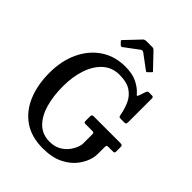

<svg xmlns="http://www.w3.org/2000/svg" viewBox="-271 -1123 1276 1276"><g transform="rotate(45 367.0 -484.5)"><path d="M454.5 -378.5H698Q713 -378.5 717.8 -375Q722.5 -371.5 722.5 -355V-320.5Q722.5 -309.5 719 -306.5Q715.5 -303.5 703.5 -303.5H664.5Q653 -303.5 650.2 -300Q647.5 -296.5 647.5 -285V-226.5Q647.5 -203 643.5 -184.5Q633 -137.5 600 -92.5Q567 -47.5 508.2 -18Q449.5 11.5 362 11.5Q255 11.5 183.2 -38Q111.5 -87.5 75 -174.8Q38.5 -262 38.5 -375Q38.5 -486.5 79 -573.8Q119.5 -661 193.5 -711.2Q267.5 -761.5 368 -761.5Q434 -761.5 478.5 -739.2Q523 -717 548.5 -686.5Q555 -677.5 559 -679.2Q563 -681 567 -693.5L580.5 -734Q583 -741 586.5 -745.8Q590 -750.5 597 -750.5H626.5Q641 -750.5 641 -737V-516.5Q641 -507.5 639 -500.5Q637 -493.5 627.5 -493.5H593Q578.5 -493.5 575.5 -497.5Q572.5 -501.5 570.5 -512.5Q562 -560 543.2 -601.8Q524.5 -643.5 485.5 -669.5Q446.5 -695.5 378 -695.5Q309.5 -695.5 262 -653Q214.5 -610.5 190 -538Q165.5 -465.5 165.5 -375Q165.5 -284.5 186.2 -211.2Q207 -138 250.8 -94.8Q294.5 -51.5 363.5 -51.5Q408.5 -51.5 441.2 -69.8Q474 -88 495 -116.5Q516 -145 525 -175Q527.5 -182 528.5 -188.2Q529.5 -194.5 529.5 -205V-286.5Q529.5 -298.5 525.8 -301Q522 -303.5 511 -303.5H453Q439.5 -303.5 437 -307Q434.5 -310.5 434.5 -323.5V-358.5Q434.5 -371.5 438.2 -375Q442 -378.5 454.5 -378.5ZM242.5 -841.5 228 -856.5Q222.5 -862.5 222.5 -864.5Q222.5 -866.5 228 -872L322 -971Q330 -979.5 348.5 -979.5H398Q408 -979.5 412.2 -977.5Q416.5 -975.5 421 -971L517 -870Q521 -866.5 521 -864.8Q521 -863 517 -859L497.5 -839.5Q492 -834 490 -834.2Q488 -834.5 481.5 -839L384 -911.5Q371 -921 359 -912L260.5 -838.5Q252 -832 242.5 -841.5Z"/></g></svg>

Font: Besley* Narrow Medium
Style: Regular
Weight: 500
Width: 4
Designer: Owen Earl
Foundry: indestructible type*
Version: Version 3.000; ttfautohint (v1.8.3)